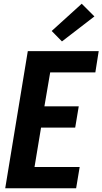

<svg xmlns="http://www.w3.org/2000/svg" viewBox="-20 -1009 549 1029"><path d="M8 0 129 -735H509L491 -621H249L218 -439H402L383 -325H200L165 -114H407L388 0ZM312 -787 257 -843 418 -989 486 -921Z"/></svg>

Font: Iosevka SS04 Heavy Oblique
Style: Regular
Weight: 900
Italic angle: -9°
Monospace: yes
Designer: Belleve Invis
Foundry: Belleve Invis
Version: Version 19.0.0; ttfautohint (v1.8.4)